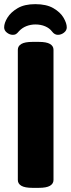

<svg xmlns="http://www.w3.org/2000/svg" viewBox="-30 -904 342 926"><path d="M127 2Q90 2 73 -8Q56 -18 56 -36V-664Q56 -682 73 -692Q90 -702 127 -702H157Q194 -702 211 -692Q228 -682 228 -664V-36Q228 -18 211 -8Q194 2 157 2ZM32 -736Q17 -736 3.5 -746.5Q-10 -757 -10 -772Q-10 -793 6 -819Q22 -845 55 -864.5Q88 -884 140 -884Q194 -884 227.5 -864.5Q261 -845 276.5 -818.5Q292 -792 292 -772Q292 -757 278.5 -746.5Q265 -736 249 -736Q233 -736 221 -752Q209 -768 188 -777Q167 -786 141 -786Q118 -786 97.5 -778Q77 -770 62 -754Q53 -743 47 -739.5Q41 -736 32 -736Z"/></svg>

Font: Asap ExtraBold
Style: Regular
Weight: 800
Designer: Pablo Cosgaya
Foundry: Omnibus-Type
Version: Version 3.001; ttfautohint (v1.8.4.7-5d5b)